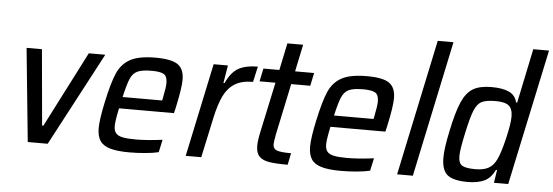

<svg xmlns="http://www.w3.org/2000/svg" viewBox="-49 -890 3010 1045"><g transform="rotate(5 1456.0 -367.5)"><path d="M129 0 78 -510H162L199 -96H206L418 -510H508L238 0Z M507 -109Q507 -157 528 -254Q551 -361 574 -413.5Q597 -466 644 -492Q691 -518 782 -518Q870 -518 904.5 -493.5Q939 -469 939 -411Q939 -365 915 -255L908 -226H608Q593 -156 593 -129Q593 -103 604 -89.5Q615 -76 640.5 -70.5Q666 -65 713 -65Q775 -65 859 -76L844 -7Q816 0 771.5 4Q727 8 685 8Q618 8 579 -3.5Q540 -15 523.5 -40.5Q507 -66 507 -109ZM838 -289 841 -303Q853 -361 853 -386Q853 -422 834 -433.5Q815 -445 768 -445Q716 -445 690.5 -433.5Q665 -422 651.5 -391Q638 -360 622 -289Z M1100 -510H1178L1162 -413H1168Q1196 -474 1236 -496Q1276 -518 1341 -518L1322 -433Q1261 -433 1223 -409.5Q1185 -386 1163 -341Q1141 -296 1125 -223L1077 0H992Z M1375 -88Q1375 -117 1385 -163L1444 -439H1357L1372 -510H1459L1490 -658H1576L1545 -510H1649L1634 -439H1530L1471 -160Q1463 -117 1463 -105Q1463 -80 1484 -72Q1505 -64 1562 -64L1549 0Q1483 0 1447 -6Q1411 -12 1393 -31Q1375 -50 1375 -88Z M1662 -109Q1662 -157 1683 -254Q1706 -361 1729 -413.5Q1752 -466 1799 -492Q1846 -518 1937 -518Q2025 -518 2059.5 -493.5Q2094 -469 2094 -411Q2094 -365 2070 -255L2063 -226H1763Q1748 -156 1748 -129Q1748 -103 1759 -89.5Q1770 -76 1795.5 -70.5Q1821 -65 1868 -65Q1930 -65 2014 -76L1999 -7Q1971 0 1926.5 4Q1882 8 1840 8Q1773 8 1734 -3.5Q1695 -15 1678.5 -40.5Q1662 -66 1662 -109ZM1993 -289 1996 -303Q2008 -361 2008 -386Q2008 -422 1989 -433.5Q1970 -445 1923 -445Q1871 -445 1845.5 -433.5Q1820 -422 1806.5 -391Q1793 -360 1777 -289Z M2147 0 2304 -743H2390L2233 0Z M2390 -113Q2390 -163 2410 -257Q2432 -364 2456 -419Q2480 -474 2517 -496Q2554 -518 2618 -518Q2679 -518 2714 -501.5Q2749 -485 2758 -446H2764L2826 -743H2912L2754 0H2676L2687 -71H2681Q2658 -24 2622 -8Q2586 8 2533 8Q2455 8 2422.5 -18Q2390 -44 2390 -113ZM2683 -128Q2701 -164 2720.5 -245.5Q2740 -327 2740 -367Q2740 -409 2719 -426.5Q2698 -444 2647 -444Q2595 -444 2570.5 -431.5Q2546 -419 2530.5 -381.5Q2515 -344 2496 -255Q2476 -164 2476 -129Q2476 -90 2496 -77.5Q2516 -65 2569 -65Q2614 -65 2640.5 -80Q2667 -95 2683 -128Z"/></g></svg>

Font: Saira Semi Condensed
Style: Italic
Weight: 400
Width: 4
Italic angle: -12°
Designer: Hector Gatti with collaboration of the Omnibus-Type team
Foundry: Omnibus-Type
Version: Version 1.001; ttfautohint (v1.8)